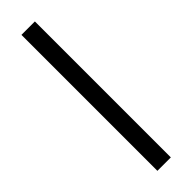

<svg xmlns="http://www.w3.org/2000/svg" viewBox="-248 -708 707 707"><g transform="rotate(-45 106.0 -354.0)"><path d="M71 0V-708H141V0Z"/></g></svg>

Font: Outfit Thin Light
Style: Regular
Weight: 300
Version: Version 1.100;gftools[0.9.27]